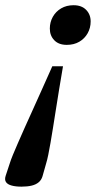

<svg xmlns="http://www.w3.org/2000/svg" viewBox="-91 -471 374 736"><path d="M-69.5 203.5 -53.5 155Q-49.5 142 -41.5 122.5Q-33.5 103 -22.2 77.2Q-11 51.5 3 20Q17 -11.5 33.8 -48.2Q50.5 -85 69.5 -127.5Q88.5 -170 109.5 -217H150.5Q142.5 -170 135.5 -127.5Q128.5 -85 122.8 -48.2Q117 -11.5 112 20Q107 51.5 102.5 77.2Q98 103 94 122.5Q90 142 86 155L72 204.5Q68 218.5 57.5 227.5Q47 236.5 30.5 240.5Q14 244.5 -8.5 244.5Q-31 244.5 -46.5 240.2Q-62 236 -68 227Q-74 218 -69.5 203.5ZM165 -299Q134 -299 117 -316.8Q100 -334.5 100 -361.5Q100 -386 111.5 -406.5Q123 -427 143.5 -439Q164 -451 191 -451Q222 -451 239.2 -433.2Q256.5 -415.5 256.5 -389Q256.5 -364 245 -343.5Q233.5 -323 213 -311Q192.5 -299 165 -299Z"/></svg>

Font: Newsreader 16pt 16pt SemiBold
Style: Italic
Weight: 600
Italic angle: -17°
Version: Version 1.003